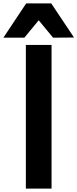

<svg xmlns="http://www.w3.org/2000/svg" viewBox="-63 -1063 458 1136"><path d="M90 -797H242V53H90ZM92 -1043H240L375 -841L251 -840L166 -943L81 -840H-43Z"/></svg>

Font: LINE Seed JP_TTF Bold
Style: Regular
Weight: 700
Designer: LINE & Fontrix & Fontworks
Version: Version 1.009